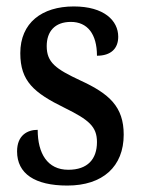

<svg xmlns="http://www.w3.org/2000/svg" viewBox="-20 -566 437 596"><path d="M189 10C299 10 364 -49 364 -148C364 -235 319 -275 230 -316C153 -352 125 -372 125 -423C125 -468 150 -498 200 -498C251 -498 281 -461 281 -393C324 -393 347 -415 347 -452C347 -502 303 -546 209 -546C110 -546 43 -495 43 -401C43 -314 85 -278 181 -231C256 -194 281 -173 281 -125C281 -72 252 -39 192 -39C127 -39 97 -90 97 -163C65 -163 33 -146 33 -96C33 -27 88 10 189 10Z"/></svg>

Font: Noto Serif Myanmar Condensed Medium
Style: Regular
Weight: 500
Width: 3
Designer: Ben Mitchell and the Monotype Design Team
Foundry: Monotype Imaging Inc.
Version: Version 2.106